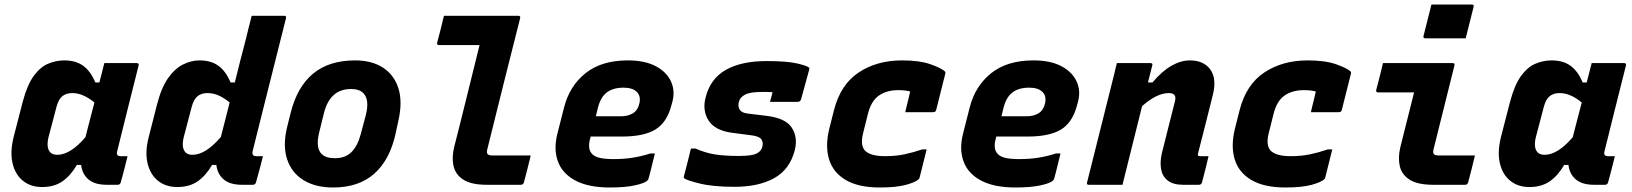

<svg xmlns="http://www.w3.org/2000/svg" viewBox="-20 -820 7240 852"><path d="M265 -552Q317 -552 350 -527.5Q383 -503 403 -454H421Q426 -473 431 -493Q436 -513 443 -540H587Q598 -540 595 -529Q571 -433 545.5 -332Q520 -231 500 -149Q494 -127 515 -127H546Q539 -98 531.5 -69Q524 -40 516 -11Q513 0 502 0H454Q401 0 373 -23.5Q345 -47 340 -88H321Q293 -40 256.5 -15Q220 10 167 10Q116 10 81.5 -18Q47 -46 35.5 -96.5Q24 -147 41 -214L81 -369Q101 -444 130 -483.5Q159 -523 194 -537.5Q229 -552 265 -552ZM203 -144Q214 -133 234 -133Q292 -133 359 -211Q369 -250 379 -288.5Q389 -327 399 -365Q377 -384 351.5 -395.5Q326 -407 301 -407Q274 -407 257 -393.5Q240 -380 231 -347L195 -210Q190 -189 191.5 -172Q193 -155 203 -144Z M865 -552Q917 -552 950 -527.5Q983 -503 1003 -454H1022Q1034 -503 1046.5 -552Q1059 -601 1072 -650Q1077 -673 1083 -695.5Q1089 -718 1097 -750H1241Q1252 -750 1249 -739Q1224 -640 1198 -536Q1172 -432 1147 -333Q1122 -234 1101 -149Q1098 -137 1104 -131Q1108 -127 1116 -127H1147Q1140 -98 1132 -69Q1124 -40 1116 -11Q1113 0 1102 0H1054Q1001 0 973 -23.5Q945 -47 940 -88H921Q893 -40 856.5 -15Q820 10 767 10Q716 10 681.5 -17.5Q647 -45 635 -94.5Q623 -144 639 -208L677 -357Q696 -431 726 -473.5Q756 -516 792.5 -534Q829 -552 865 -552ZM803 -144Q814 -133 834 -133Q892 -133 960 -212Q970 -250 979.5 -288Q989 -326 999 -365Q977 -384 952 -395.5Q927 -407 901 -407Q874 -407 857 -393.5Q840 -380 831 -347L795 -210Q790 -189 791.5 -172Q793 -155 803 -144Z M1556 -552Q1629 -552 1678.5 -520.5Q1728 -489 1747.5 -429.5Q1767 -370 1748 -285L1735 -225Q1709 -109 1640 -48.5Q1571 12 1458 12Q1380 12 1327 -20.5Q1274 -53 1254 -113.5Q1234 -174 1254 -256L1269 -316Q1298 -434 1369 -493Q1440 -552 1556 -552ZM1538 -425Q1490 -425 1460.5 -398Q1431 -371 1418 -320L1396 -231Q1380 -164 1407 -137Q1425 -118 1466 -118Q1513 -118 1540 -145.5Q1567 -173 1580 -222L1603 -308Q1621 -378 1592 -407Q1574 -425 1538 -425Z M1950 -750H2280Q2291 -750 2288 -739Q2251 -594 2215 -449.5Q2179 -305 2143 -160Q2138 -142 2144 -136Q2150 -130 2166 -130H2335Q2328 -101 2320.5 -70.5Q2313 -40 2305 -11Q2302 0 2291 0H2140Q2072 0 2036.5 -22.5Q2001 -45 1992.5 -84Q1984 -123 1996 -170Q2025 -283 2052.5 -395.5Q2080 -508 2108 -620H1929Q1917 -620 1920 -631Q1928 -660 1935.5 -690.5Q1943 -721 1950 -750Z M2766 -552Q2841 -552 2889.5 -526.5Q2938 -501 2957.5 -458.5Q2977 -416 2963 -366L2958 -348Q2938 -275 2887 -244.5Q2836 -214 2739 -214H2601L2599 -206Q2587 -162 2604 -141Q2615 -126 2639 -120Q2663 -114 2702 -114Q2750 -114 2789.5 -120.5Q2829 -127 2866 -139H2886Q2879 -112 2872.5 -84Q2866 -56 2858 -28Q2857 -23 2853 -19Q2841 -7 2797.5 2.5Q2754 12 2686 12Q2592 12 2534 -18.5Q2476 -49 2456 -103Q2436 -157 2453 -225L2483 -343Q2507 -438 2578 -495Q2649 -552 2766 -552ZM2747 -431Q2701 -431 2673 -410Q2645 -389 2633 -341L2624 -304H2736Q2766 -304 2788 -317Q2810 -330 2817 -360Q2825 -393 2806 -412Q2787 -431 2747 -431Z M3382 -549Q3472 -549 3517 -538.5Q3562 -528 3570 -520Q3573 -517 3570 -508L3535 -380Q3532 -368 3518 -368H3397L3399 -376Q3402 -387 3404.5 -396Q3407 -405 3408 -411Q3397 -412 3385.5 -412Q3374 -412 3361 -412Q3309 -412 3286 -400Q3263 -388 3258 -365Q3254 -346 3263 -332.5Q3272 -319 3299 -316L3381 -306Q3466 -296 3493.5 -253.5Q3521 -211 3507 -154Q3485 -68 3415.5 -29.5Q3346 9 3240 9Q3143 9 3083.5 -6Q3024 -21 3016 -29Q3013 -32 3015 -38Q3024 -73 3031.5 -102Q3039 -131 3046 -161H3066Q3109 -142 3151 -135Q3193 -128 3260 -128Q3317 -128 3338 -139Q3359 -150 3363 -169Q3368 -189 3358 -202.5Q3348 -216 3311 -220L3227 -231Q3153 -241 3124.5 -285Q3096 -329 3111 -387Q3132 -471 3201 -510Q3270 -549 3382 -549Z M3983 -552Q4062 -552 4111.5 -534Q4161 -516 4174 -502Q4176 -500 4175 -494L4134 -331Q4132 -322 4118 -322H3997L3999 -331Q4004 -352 4009.5 -374Q4015 -396 4019 -414Q4008 -417 3995.5 -418.5Q3983 -420 3966 -420Q3914 -420 3879.5 -395.5Q3845 -371 3831 -313L3810 -229Q3796 -174 3820 -150Q3845 -127 3907 -127Q3954 -127 3992.5 -135Q4031 -143 4072 -157H4092Q4084 -126 4076.5 -95Q4069 -64 4061 -33Q4059 -27 4057 -25Q4044 -12 4001 0Q3958 12 3884 12Q3790 12 3733.5 -21Q3677 -54 3659 -113Q3641 -172 3660 -249L3681 -332Q3710 -445 3790.5 -498.5Q3871 -552 3983 -552Z M4566 -552Q4641 -552 4689.5 -526.5Q4738 -501 4757.5 -458.5Q4777 -416 4763 -366L4758 -348Q4738 -275 4687 -244.5Q4636 -214 4539 -214H4401L4399 -206Q4387 -162 4404 -141Q4415 -126 4439 -120Q4463 -114 4502 -114Q4550 -114 4589.5 -120.5Q4629 -127 4666 -139H4686Q4679 -112 4672.5 -84Q4666 -56 4658 -28Q4657 -23 4653 -19Q4641 -7 4597.5 2.5Q4554 12 4486 12Q4392 12 4334 -18.5Q4276 -49 4256 -103Q4236 -157 4253 -225L4283 -343Q4307 -438 4378 -495Q4449 -552 4566 -552ZM4547 -431Q4501 -431 4473 -410Q4445 -389 4433 -341L4424 -304H4536Q4566 -304 4588 -317Q4610 -330 4617 -360Q4625 -393 4606 -412Q4587 -431 4547 -431Z M4936 -540H5085Q5097 -540 5093 -529Q5088 -510 5083.5 -491.5Q5079 -473 5074 -454H5094Q5136 -504 5178 -528Q5220 -552 5260 -552Q5321 -552 5350.5 -512Q5380 -472 5362 -399Q5346 -333 5329.5 -269.5Q5313 -206 5296 -138Q5294 -132 5297 -129Q5299 -127 5307 -127H5343Q5336 -98 5329 -69Q5322 -40 5314 -11Q5311 0 5300 0H5230Q5185 0 5161 -19.5Q5137 -39 5132 -71Q5127 -103 5136 -141Q5152 -203 5165 -256.5Q5178 -310 5194 -371Q5203 -407 5167 -407Q5113 -407 5048 -349Q5026 -262 5004.5 -174.5Q4983 -87 4961 0H4812Q4800 0 4804 -11Q4831 -119 4858 -226.5Q4885 -334 4912 -442Q4919 -469 4925 -494Q4931 -519 4936 -540Z M5783 -552Q5862 -552 5911.5 -534Q5961 -516 5974 -502Q5976 -500 5975 -494L5934 -331Q5932 -322 5918 -322H5797L5799 -331Q5804 -352 5809.5 -374Q5815 -396 5819 -414Q5808 -417 5795.5 -418.5Q5783 -420 5766 -420Q5714 -420 5679.5 -395.5Q5645 -371 5631 -313L5610 -229Q5596 -174 5620 -150Q5645 -127 5707 -127Q5754 -127 5792.5 -135Q5831 -143 5872 -157H5892Q5884 -126 5876.5 -95Q5869 -64 5861 -33Q5859 -27 5857 -25Q5844 -12 5801 0Q5758 12 5684 12Q5590 12 5533.5 -21Q5477 -54 5459 -113Q5441 -172 5460 -249L5481 -332Q5510 -445 5590.5 -498.5Q5671 -552 5783 -552Z M6117 -540H6426Q6437 -540 6434 -529Q6411 -437 6388 -344.5Q6365 -252 6342 -160Q6337 -142 6343 -136Q6349 -130 6365 -130H6525Q6518 -101 6510.5 -70.5Q6503 -40 6495 -11Q6492 0 6481 0H6340Q6271 0 6235.5 -22.5Q6200 -45 6191.5 -83Q6183 -121 6194 -167Q6209 -228 6224.5 -288.5Q6240 -349 6255 -410H6096Q6084 -410 6087 -421Q6095 -450 6102.5 -480.5Q6110 -511 6117 -540ZM6332 -800H6511Q6522 -800 6519 -789L6484 -650H6305Q6294 -650 6297 -661Z M6865 -552Q6917 -552 6950 -527.5Q6983 -503 7003 -454H7021Q7026 -473 7031 -493Q7036 -513 7043 -540H7187Q7198 -540 7195 -529Q7171 -433 7145.5 -332Q7120 -231 7100 -149Q7094 -127 7115 -127H7146Q7139 -98 7131.5 -69Q7124 -40 7116 -11Q7113 0 7102 0H7054Q7001 0 6973 -23.5Q6945 -47 6940 -88H6921Q6893 -40 6856.5 -15Q6820 10 6767 10Q6716 10 6681.5 -18Q6647 -46 6635.5 -96.5Q6624 -147 6641 -214L6681 -369Q6701 -444 6730 -483.5Q6759 -523 6794 -537.5Q6829 -552 6865 -552ZM6803 -144Q6814 -133 6834 -133Q6892 -133 6959 -211Q6969 -250 6979 -288.5Q6989 -327 6999 -365Q6977 -384 6951.5 -395.5Q6926 -407 6901 -407Q6874 -407 6857 -393.5Q6840 -380 6831 -347L6795 -210Q6790 -189 6791.5 -172Q6793 -155 6803 -144Z"/></svg>

Font: Recursive Mn Lnr St XBd
Style: Italic
Weight: 800
Italic angle: -15°
Monospace: yes
Version: Version 1.079;hotconv 1.0.112;makeotfexe 2.5.65598; ttfautoh